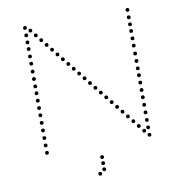

<svg xmlns="http://www.w3.org/2000/svg" viewBox="-91 -784 961 1022"><g transform="rotate(-10 389.0 -273.0)"><path d="M395 68Q385 68 385 58Q385 48 395 48Q405 48 405 58Q405 68 395 68ZM395 101Q385 101 385 91Q385 81 395 81Q405 81 405 91Q405 101 395 101ZM395 134Q385 134 385 124Q385 114 395 114Q405 114 405 124Q405 134 395 134ZM370 154Q360 154 360 144Q360 134 370 134Q380 134 380 144Q380 154 370 154ZM110 -208Q100 -208 100 -218Q100 -228 110 -228Q120 -228 120 -218Q120 -208 110 -208ZM110 -167Q100 -167 100 -177Q100 -187 110 -187Q120 -187 120 -177Q120 -167 110 -167ZM110 -126Q100 -126 100 -136Q100 -146 110 -146Q120 -146 120 -136Q120 -126 110 -126ZM110 -85Q100 -85 100 -95Q100 -105 110 -105Q120 -105 120 -95Q120 -85 110 -85ZM110 -526Q100 -526 100 -536Q100 -546 110 -546Q120 -546 120 -536Q120 -526 110 -526ZM110 -487Q100 -487 100 -497Q100 -507 110 -507Q120 -507 120 -497Q120 -487 110 -487ZM110 -444Q100 -444 100 -454Q100 -464 110 -464Q120 -464 120 -454Q120 -444 110 -444ZM110 -364Q100 -364 100 -374Q100 -384 110 -384Q120 -384 120 -374Q120 -364 110 -364ZM110 -327Q100 -327 100 -337Q100 -347 110 -347Q120 -347 120 -337Q120 -327 110 -327ZM110 -287Q100 -287 100 -297Q100 -307 110 -307Q120 -307 120 -297Q120 -287 110 -287ZM110 -247Q100 -247 100 -257Q100 -267 110 -267Q120 -267 120 -257Q120 -247 110 -247ZM110 -680Q100 -680 100 -690Q100 -700 110 -700Q120 -700 120 -690Q120 -680 110 -680ZM110 -640Q100 -640 100 -650Q100 -660 110 -660Q120 -660 120 -650Q120 -640 110 -640ZM110 -602Q100 -602 100 -612Q100 -622 110 -622Q120 -622 120 -612Q120 -602 110 -602ZM110 -566Q100 -566 100 -576Q100 -586 110 -586Q120 -586 120 -576Q120 -566 110 -566ZM110 -404Q100 -404 100 -414Q100 -424 110 -424Q120 -424 120 -414Q120 -404 110 -404ZM110 -45Q100 -45 100 -55Q100 -65 110 -65Q120 -65 120 -55Q120 -45 110 -45ZM110 -5Q100 -5 100 -15Q100 -25 110 -25Q120 -25 120 -15Q120 -5 110 -5ZM160 -631Q150 -631 150 -641Q150 -651 160 -651Q170 -651 170 -641Q170 -631 160 -631ZM136 -661Q126 -661 126 -671Q126 -681 136 -681Q146 -681 146 -671Q146 -661 136 -661ZM184 -601Q174 -601 174 -611Q174 -621 184 -621Q194 -621 194 -611Q194 -601 184 -601ZM208 -571Q198 -571 198 -581Q198 -591 208 -591Q218 -591 218 -581Q218 -571 208 -571ZM232 -541Q222 -541 222 -551Q222 -561 232 -561Q242 -561 242 -551Q242 -541 232 -541ZM256 -511Q246 -511 246 -521Q246 -531 256 -531Q266 -531 266 -521Q266 -511 256 -511ZM280 -481Q270 -481 270 -491Q270 -501 280 -501Q290 -501 290 -491Q290 -481 280 -481ZM304 -451Q294 -451 294 -461Q294 -471 304 -471Q314 -471 314 -461Q314 -451 304 -451ZM328 -421Q318 -421 318 -431Q318 -441 328 -441Q338 -441 338 -431Q338 -421 328 -421ZM352 -391Q342 -391 342 -401Q342 -411 352 -411Q362 -411 362 -401Q362 -391 352 -391ZM376 -361Q366 -361 366 -371Q366 -381 376 -381Q386 -381 386 -371Q386 -361 376 -361ZM400 -331Q390 -331 390 -341Q390 -351 400 -351Q410 -351 410 -341Q410 -331 400 -331ZM424 -301Q414 -301 414 -311Q414 -321 424 -321Q434 -321 434 -311Q434 -301 424 -301ZM448 -271Q438 -271 438 -281Q438 -291 448 -291Q458 -291 458 -281Q458 -271 448 -271ZM472 -241Q462 -241 462 -251Q462 -261 472 -261Q482 -261 482 -251Q482 -241 472 -241ZM496 -211Q486 -211 486 -221Q486 -231 496 -231Q506 -231 506 -221Q506 -211 496 -211ZM520 -181Q510 -181 510 -191Q510 -201 520 -201Q530 -201 530 -191Q530 -181 520 -181ZM544 -151Q534 -151 534 -161Q534 -171 544 -171Q554 -171 554 -161Q554 -151 544 -151ZM568 -121Q558 -121 558 -131Q558 -141 568 -141Q578 -141 578 -131Q578 -121 568 -121ZM592 -91Q582 -91 582 -101Q582 -111 592 -111Q602 -111 602 -101Q602 -91 592 -91ZM616 -61Q606 -61 606 -71Q606 -81 616 -81Q626 -81 626 -71Q626 -61 616 -61ZM640 -31Q630 -31 630 -41Q630 -51 640 -51Q650 -51 650 -41Q650 -31 640 -31ZM664 -208Q654 -208 654 -218Q654 -228 664 -228Q674 -228 674 -218Q674 -208 664 -208ZM664 -167Q654 -167 654 -177Q654 -187 664 -187Q674 -187 674 -177Q674 -167 664 -167ZM664 -126Q654 -126 654 -136Q654 -146 664 -146Q674 -146 674 -136Q674 -126 664 -126ZM664 -85Q654 -85 654 -95Q654 -105 664 -105Q674 -105 674 -95Q674 -85 664 -85ZM664 -526Q654 -526 654 -536Q654 -546 664 -546Q674 -546 674 -536Q674 -526 664 -526ZM664 -487Q654 -487 654 -497Q654 -507 664 -507Q674 -507 674 -497Q674 -487 664 -487ZM664 -444Q654 -444 654 -454Q654 -464 664 -464Q674 -464 674 -454Q674 -444 664 -444ZM664 -364Q654 -364 654 -374Q654 -384 664 -384Q674 -384 674 -374Q674 -364 664 -364ZM664 -327Q654 -327 654 -337Q654 -347 664 -347Q674 -347 674 -337Q674 -327 664 -327ZM664 -287Q654 -287 654 -297Q654 -307 664 -307Q674 -307 674 -297Q674 -287 664 -287ZM664 -247Q654 -247 654 -257Q654 -267 664 -267Q674 -267 674 -257Q674 -247 664 -247ZM664 -680Q654 -680 654 -690Q654 -700 664 -700Q674 -700 674 -690Q674 -680 664 -680ZM664 -640Q654 -640 654 -650Q654 -660 664 -660Q674 -660 674 -650Q674 -640 664 -640ZM664 -602Q654 -602 654 -612Q654 -622 664 -622Q674 -622 674 -612Q674 -602 664 -602ZM664 -566Q654 -566 654 -576Q654 -586 664 -586Q674 -586 674 -576Q674 -566 664 -566ZM664 -404Q654 -404 654 -414Q654 -424 664 -424Q674 -424 674 -414Q674 -404 664 -404ZM664 -45Q654 -45 654 -55Q654 -65 664 -65Q674 -65 674 -55Q674 -45 664 -45ZM664 -5Q654 -5 654 -15Q654 -25 664 -25Q674 -25 674 -15Q674 -5 664 -5Z"/></g></svg>

Font: Raleway Dots 
Style: Regular
Weight: 400
Version: Version 1.000